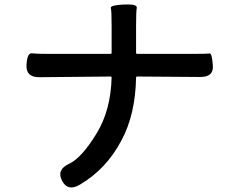

<svg xmlns="http://www.w3.org/2000/svg" viewBox="-20 -789 1040 848"><path d="M332 27Q279 58 254 9Q229 -39 284 -65Q341 -91 408 -202Q469 -303 473 -446Q473 -451 468 -451L155 -448Q94 -447 97 -502Q100 -556 120.5 -553.5Q141 -551 194 -551H468Q473 -551 473 -556V-674Q473 -741 469.5 -753.5Q466 -766 526 -769Q587 -772 584 -754.5Q581 -737 581 -674V-556Q581 -551 586 -551H829Q895 -551 905.5 -553Q916 -555 920 -501Q925 -448 863 -449L586 -451Q581 -451 581 -446Q578 -284 517 -170Q450 -42 332 27Z"/></svg>

Font: Resource Han Rounded JP Medium
Style: Regular
Weight: 500
Designer: Cyano Hao (round all glyphs); Ryoko NISHIZUKA 西塚涼子 (kana, bopomofo & ideographs); Paul D. Hunt (Latin, Greek & Cyrillic)
Foundry: Cyano Hao
Version: 0.990